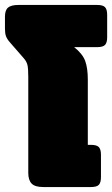

<svg xmlns="http://www.w3.org/2000/svg" viewBox="-50 -754 452 774"><path d="M64 -57V-443Q64 -476 61 -490.5Q58 -505 46 -519L5 -566Q0 -572 -11 -584.5Q-22 -597 -26 -608.5Q-30 -620 -30 -638V-687Q-30 -713 -17.5 -723.5Q-5 -734 24 -734H342Q365 -734 373.5 -725Q382 -716 382 -694V-604Q382 -582 373.5 -573Q365 -564 342 -564H249Q283 -537 293.5 -508Q304 -479 304 -433V-170H317Q340 -170 348.5 -161Q357 -152 357 -130V-40Q357 -18 348.5 -9Q340 0 317 0H124Q91 0 77.5 -14Q64 -28 64 -57Z"/></svg>

Font: Mitr
Style: Bold
Weight: 700
Designer: Thanarat Vachiruckul
Foundry: Cadson Demak
Version: Version 1.003